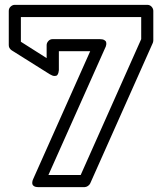

<svg xmlns="http://www.w3.org/2000/svg" viewBox="-20 -745 651 790"><path d="M16.1 -559.1V-700.2Q16.1 -710.9 23.9 -718Q31.7 -725.1 41 -725.1H585.9Q596.7 -725.1 603.8 -717.3Q610.8 -709.5 610.8 -700.2V-579.1Q610.8 -574.7 608.9 -568.8L351.1 9.8Q348.1 16.1 341.3 20.5Q334.5 24.9 328.1 24.9H140.1Q139.2 24.9 137.7 24.9Q136.2 24.9 132.3 24.7Q128.4 24.4 125.2 23.4Q122.1 22.5 118.7 20Q115.2 17.6 113.8 14.2Q112.3 10.7 112.8 4.4Q113.3 -2 117.2 -9.8L351.1 -534.2H222.2V-460.9Q222.2 -459 222.2 -456.1Q222.2 -453.1 220.5 -446.3Q218.8 -439.5 215.3 -435.8Q211.9 -432.1 203.9 -432.4Q195.8 -432.6 184.1 -439.9L27.8 -538.1Q16.1 -546.4 16.1 -559.1ZM65.9 -573.2 171.9 -505.9V-559.1Q171.9 -568.4 179 -576.2Q186 -584 196.8 -584H390.1Q402.3 -584 408.9 -580.3Q415.5 -576.7 416.7 -571.5Q418 -566.4 417.2 -561.3Q416.5 -556.2 415 -552.7L413.1 -548.8L179.2 -24.9H312L561 -584V-674.8H65.9Z"/></svg>

Font: Trueno Bold Outline
Style: Regular
Weight: 700
Width: 6
Designer: Julieta Ulanovsky
Foundry: Julieta Ulanovsky
Version: Version 3.001b | FøM Fix